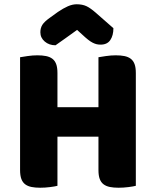

<svg xmlns="http://www.w3.org/2000/svg" viewBox="-20 -874 683 899"><path d="M616 -4Q605 -1 581.5 2Q558 5 535 5Q512 5 494.5 1.5Q477 -2 465 -11Q453 -20 447 -36Q441 -52 441 -78V-234H249V-4Q238 -1 214.5 2Q191 5 168 5Q145 5 127.5 1.5Q110 -2 98 -11Q86 -20 80 -36Q74 -52 74 -78V-606Q85 -608 109 -611.5Q133 -615 155 -615Q178 -615 195.5 -611.5Q213 -608 225 -599Q237 -590 243 -574Q249 -558 249 -532V-372H441V-606Q452 -608 476 -611.5Q500 -615 522 -615Q545 -615 562.5 -611.5Q580 -608 592 -599Q604 -590 610 -574Q616 -558 616 -532ZM341 -734Q310 -711 286 -694.5Q262 -678 240 -662Q210 -662 189.5 -679.5Q169 -697 169 -723Q169 -743 178.5 -758Q188 -773 215 -792L251 -818Q276 -835 297.5 -844.5Q319 -854 339 -854Q366 -854 385 -845Q404 -836 430 -813L511 -742Q511 -708 496.5 -686.5Q482 -665 451 -665Q441 -665 432.5 -667Q424 -669 414 -674Q404 -679 392 -688.5Q380 -698 364 -713Z"/></svg>

Font: BALOOCHETTANREGULAR
Style: Book
Weight: 400
Designer: Maithili Shingre and Ek Type
Foundry: Ek Type
Version: Version 1.100;PS 1.000;hotconv 1.0.88;makeotf.lib2.5.647800;